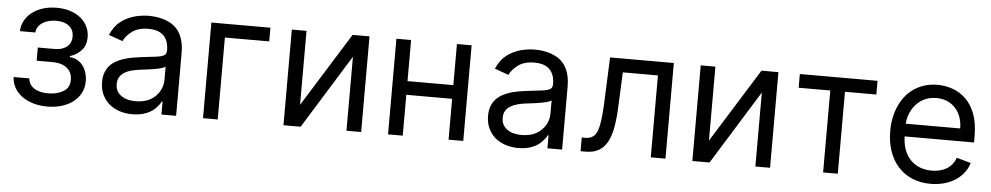

<svg xmlns="http://www.w3.org/2000/svg" viewBox="-36 -816 5633 1091"><g transform="rotate(5 2781.0 -270.5)"><path d="M42.6 -139.2H132.1Q133.5 -120.7 142.2 -106.7Q150.9 -92.7 165.7 -83.1Q180.4 -73.5 200.8 -68.7Q221.2 -63.9 245.7 -63.9Q296.2 -63.9 332 -84.9Q367.9 -105.8 367.9 -152Q367.9 -175.8 358.8 -192.8Q349.8 -209.9 334.7 -221.1Q319.6 -232.2 299.7 -237.6Q279.8 -242.9 258.5 -242.9H164.8V-318.2H258.5Q283.7 -318.2 302 -324.2Q320.3 -330.3 332.6 -340.9Q344.8 -351.6 350.7 -366.1Q356.5 -380.7 356.5 -397.7Q356.5 -415.8 350 -430.8Q343.4 -445.7 330.6 -456.3Q317.8 -467 299.4 -472.8Q280.9 -478.7 257.1 -478.7Q208.8 -478.7 177.2 -457.4Q144.9 -435.4 143.5 -402H55.4Q56.5 -435 71.6 -462.5Q86.6 -490.1 112.7 -510.1Q138.8 -530.2 174.5 -541.4Q210.2 -552.6 252.8 -552.6Q296.2 -552.6 331 -541Q365.8 -529.5 390.4 -509.1Q415.1 -488.6 428.4 -460.9Q441.8 -433.2 441.8 -400.6Q441.8 -354 415.8 -326Q389.9 -297.9 350.9 -285.5V-279.8Q376.1 -278.1 395.2 -266.7Q414.4 -255.3 427.2 -237.6Q440 -219.8 446.6 -197.6Q453.1 -175.4 453.1 -152Q453.1 -114.7 437.7 -84.5Q422.2 -54.3 394.7 -33Q367.2 -11.7 329.5 -0.2Q291.9 11.4 247.2 11.4Q203.8 11.4 166.7 0.4Q129.6 -10.7 102.5 -30.4Q75.3 -50.1 59.5 -77.9Q43.7 -105.8 42.6 -139.2Z M545.5 -154.8Q545.5 -186.1 554.2 -209.2Q562.9 -232.2 577.9 -248.9Q593 -265.6 613.5 -277Q633.9 -288.4 657.3 -295.8Q680.8 -303.3 706.3 -307.7Q731.9 -312.1 757.1 -315.3Q794.4 -320.3 821 -322.8Q847.7 -325.3 864.7 -329.5Q881.7 -333.8 889.7 -341.6Q897.7 -349.4 897.7 -365.1V-367.9Q897.7 -420.5 869.1 -449.6Q840.6 -478.7 782.7 -478.7Q723.4 -478.7 688.6 -452.4Q654.1 -426.5 640.6 -396.3L561.1 -424.7Q572.1 -450.3 586.1 -469.5Q600.1 -488.6 618.3 -502.5Q636 -516.3 655.7 -525.9Q675.4 -535.5 696.2 -541.4Q717 -547.2 738.1 -549.9Q759.2 -552.6 779.8 -552.6Q793 -552.6 808.4 -551.1Q823.9 -549.7 840.4 -546.3Q856.9 -543 873.9 -536.8Q891 -530.5 907 -521Q922.9 -511.4 936.6 -497.2Q950.3 -483 960.2 -463.1Q970.2 -443.2 975.9 -417.6Q981.5 -392 981.5 -359.4V0H897.7V-73.9H893.5Q884.9 -56.5 865.1 -35.9Q855.1 -25.6 842 -16.7Q828.8 -7.8 812.3 -1.2Q795.8 5.3 775.7 9.1Q755.7 12.8 731.5 12.8Q692.8 12.8 658.7 1.6Q624.6 -9.6 599.6 -31.1Q574.6 -52.6 560 -83.8Q545.5 -115.1 545.5 -154.8ZM629.3 -150.6Q629.3 -126.1 639.4 -109.4Q649.5 -92.7 665.8 -82.2Q682.2 -71.7 702.8 -67.1Q723.4 -62.5 744.3 -62.5Q794 -62.5 828.5 -82Q845.5 -91.6 858.5 -104.6Q871.4 -117.5 880.1 -132.5Q888.8 -147.4 893.3 -163.9Q897.7 -180.4 897.7 -197.4V-274.1Q894.2 -269.9 884.6 -266.2Q875 -262.4 861.7 -259.4Q848.4 -256.4 833.1 -253.7Q817.8 -251.1 802.9 -249.1Q788 -247.2 774.9 -245.6Q761.7 -244 752.8 -242.9Q728.3 -239.7 706 -233.8Q683.6 -228 666.5 -217.5Q649.5 -207 639.4 -190.9Q629.3 -174.7 629.3 -150.6Z M1471.6 -545.5V-467.3H1218.8V0H1134.9V-545.5Z M1593.8 -545.5H1677.6V-123.6L1940.3 -545.5H2036.9V0H1953.1V-421.9L1691.8 0H1593.8Z M2190.3 0V-545.5H2274.1V-311.1H2535.5V-545.5H2619.3V0H2535.5V-233H2274.1V0Z M2747.2 -154.8Q2747.2 -186.1 2755.9 -209.2Q2764.6 -232.2 2779.7 -248.9Q2794.7 -265.6 2815.2 -277Q2835.6 -288.4 2859 -295.8Q2882.5 -303.3 2908 -307.7Q2933.6 -312.1 2958.8 -315.3Q2996.1 -320.3 3022.7 -322.8Q3049.4 -325.3 3066.4 -329.5Q3083.5 -333.8 3091.4 -341.6Q3099.4 -349.4 3099.4 -365.1V-367.9Q3099.4 -420.5 3070.8 -449.6Q3042.3 -478.7 2984.4 -478.7Q2925.1 -478.7 2890.3 -452.4Q2855.8 -426.5 2842.3 -396.3L2762.8 -424.7Q2773.8 -450.3 2787.8 -469.5Q2801.8 -488.6 2820 -502.5Q2837.7 -516.3 2857.4 -525.9Q2877.1 -535.5 2897.9 -541.4Q2918.7 -547.2 2939.8 -549.9Q2960.9 -552.6 2981.5 -552.6Q2994.7 -552.6 3010.1 -551.1Q3025.6 -549.7 3042.1 -546.3Q3058.6 -543 3075.6 -536.8Q3092.7 -530.5 3108.7 -521Q3124.6 -511.4 3138.3 -497.2Q3152 -483 3161.9 -463.1Q3171.9 -443.2 3177.6 -417.6Q3183.2 -392 3183.2 -359.4V0H3099.4V-73.9H3095.2Q3086.6 -56.5 3066.8 -35.9Q3056.8 -25.6 3043.7 -16.7Q3030.5 -7.8 3014 -1.2Q2997.5 5.3 2977.5 9.1Q2957.4 12.8 2933.2 12.8Q2894.5 12.8 2860.4 1.6Q2826.3 -9.6 2801.3 -31.1Q2776.3 -52.6 2761.7 -83.8Q2747.2 -115.1 2747.2 -154.8ZM2831 -150.6Q2831 -126.1 2841.1 -109.4Q2851.2 -92.7 2867.5 -82.2Q2883.9 -71.7 2904.5 -67.1Q2925.1 -62.5 2946 -62.5Q2995.7 -62.5 3030.2 -82Q3047.2 -91.6 3060.2 -104.6Q3073.2 -117.5 3081.9 -132.5Q3090.6 -147.4 3095 -163.9Q3099.4 -180.4 3099.4 -197.4V-274.1Q3095.9 -269.9 3086.3 -266.2Q3076.7 -262.4 3063.4 -259.4Q3050.1 -256.4 3034.8 -253.7Q3019.5 -251.1 3004.6 -249.1Q2989.7 -247.2 2976.6 -245.6Q2963.4 -244 2954.5 -242.9Q2930 -239.7 2907.7 -233.8Q2885.3 -228 2868.3 -217.5Q2851.2 -207 2841.1 -190.9Q2831 -174.7 2831 -150.6Z M3308.2 -78.1Q3328.8 -78.1 3342.5 -84.9Q3356.2 -91.6 3364.9 -103.2Q3373.6 -114.7 3378.6 -130.3Q3383.5 -146 3386.7 -163.7Q3391.3 -188.2 3394.4 -222.5Q3397.4 -256.7 3399.1 -304L3409.1 -545.5H3772.7V0H3688.9V-467.3H3488.6L3480.1 -272.7Q3477.3 -205.6 3468.4 -154.7Q3459.5 -103.7 3440.9 -69.2Q3422.2 -34.8 3392.2 -17.4Q3362.2 0 3316.8 0H3288.4V-78.1Z M3926.1 -545.5H4009.9V-123.6L4272.7 -545.5H4369.3V0H4285.5V-421.9L4024.1 0H3926.1Z M4491.5 -545.5H4934.7V-467.3H4755.7V0H4671.9V-467.3H4491.5Z M5031.2 -268.5Q5031.2 -305.4 5038 -340.9Q5044.7 -376.4 5058.4 -408Q5072.1 -439.6 5092.7 -466.1Q5113.3 -492.5 5140.6 -511.7Q5168 -530.9 5202.1 -541.7Q5236.2 -552.6 5277 -552.6Q5319.6 -552.6 5361.2 -538.5Q5402.7 -524.5 5436.8 -492.5Q5470.9 -460.6 5491.1 -408.4Q5511.4 -356.2 5511.4 -279.8V-244.3H5115.4Q5118.3 -157.7 5165.1 -110.4Q5211.6 -63.9 5285.5 -63.9Q5334.9 -63.9 5370.4 -85.2Q5405.9 -106.5 5421.9 -149.1L5502.8 -126.4Q5491.8 -90.9 5469.6 -64.8Q5447.4 -38.7 5418.3 -21.8Q5389.2 -5 5354.9 3.2Q5320.7 11.4 5285.5 11.4Q5226.6 11.4 5179.3 -8.9Q5132.1 -29.1 5099.3 -65.9Q5066.4 -102.6 5048.8 -154.1Q5031.2 -205.6 5031.2 -268.5ZM5115.4 -316.8H5426.1Q5426.1 -350.5 5416 -379.8Q5405.9 -409.1 5386.7 -430.8Q5367.5 -452.4 5339.8 -464.8Q5312.1 -477.3 5277 -477.3Q5229 -477.3 5193.9 -454.9Q5176.5 -443.9 5162.5 -428.8Q5148.4 -413.7 5138.5 -395.8Q5128.6 -377.8 5122.7 -357.8Q5116.8 -337.7 5115.4 -316.8Z"/></g></svg>

Font: Inter P
Style: Regular
Weight: 400
Designer: Rasmus Andersson
Foundry: rsms
Version: Version 3.018;git-588b23468